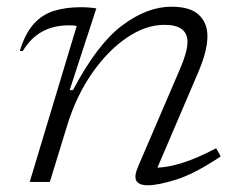

<svg xmlns="http://www.w3.org/2000/svg" viewBox="-20 -542 714 572"><path d="M48 -390 39 -390.5Q55.5 -443.5 81.2 -471.5Q107 -499.5 142 -510Q177 -520.5 220.5 -520.5Q245 -520.5 267 -517L187.5 -273.5H197.5Q269.5 -410.5 344 -466.2Q418.5 -522 490.5 -522Q546.5 -522 572.2 -498Q598 -474 598 -434Q598 -413 591.2 -386Q584.5 -359 569 -323L449 -42.5Q480 -43.5 522.5 -56.5Q565 -69.5 624 -100.5L637.5 -76Q560.5 -24.5 505.8 -7.2Q451 10 420 10Q394.5 10 386.5 -3Q378.5 -16 391.5 -46L516.5 -337Q538.5 -388 538.5 -417Q538.5 -468 470 -468Q414 -468 357.5 -429.5Q301 -391 254.2 -323.8Q207.5 -256.5 181 -171L128.5 0H68.5L208.5 -464.5Q204 -466 197.2 -466.2Q190.5 -466.5 184.5 -466.5Q93.5 -466.5 48 -390Z"/></svg>

Font: Newsreader Caption Light
Style: Italic
Weight: 300
Italic angle: -17°
Designer: Hugues Gentile
Foundry: Production Type
Version: Version 1.001